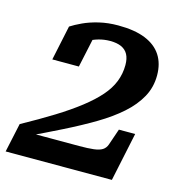

<svg xmlns="http://www.w3.org/2000/svg" viewBox="-122 -742 781 831"><g transform="rotate(15 268.5 -326.5)"><path d="M-23 0H453L499 -218H426L401 -145Q395 -128 381.5 -119.5Q368 -111 343 -108Q318 -105 278 -105H42L43 -85Q123 -123 195 -159Q267 -195 327.5 -231Q388 -267 432 -306Q476 -345 500.5 -389.5Q525 -434 525 -487Q525 -540 501 -577Q477 -614 429 -633.5Q381 -653 307 -653Q261 -653 221.5 -643.5Q182 -634 152 -620Q122 -606 102 -593L69 -437H188L220 -586Q209 -586 199 -580.5Q189 -575 180.5 -567Q172 -559 167.5 -549Q163 -539 163 -529Q176 -542 195.5 -553.5Q215 -565 239.5 -572Q264 -579 291 -579Q321 -579 341 -570Q361 -561 371 -542.5Q381 -524 381 -495Q381 -456 367 -420.5Q353 -385 323.5 -351.5Q294 -318 249 -283Q204 -248 143.5 -210.5Q83 -173 5 -130Z"/></g></svg>

Font: Roboto Serif 20pt SemiBold
Style: Italic
Weight: 600
Italic angle: -10°
Version: Version 1.007